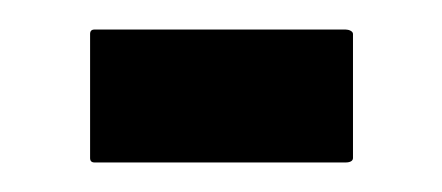

<svg xmlns="http://www.w3.org/2000/svg" viewBox="-20 -248 299 130"><path d="M44 -138H214C217 -138 219 -139 219 -141V-225C219 -227 216 -228 214 -228H44C42 -228 41 -227 41 -225V-141C41 -139 42 -138 44 -138Z"/></svg>

Font: Noto Naskh Arabic UI Medium
Style: Regular
Weight: 500
Designer: Monotype Design Team, David Williams, Mohamad Dakak and Nizar Qandah
Foundry: Monotype Imaging Inc.
Version: Version 2.014